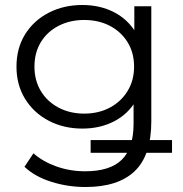

<svg xmlns="http://www.w3.org/2000/svg" viewBox="-20 -550 731 769"><path d="M323 199Q251 199 185 178Q119 157 78 118L114 64Q151 97 205.5 116.5Q260 136 321 136Q421 136 468 89.5Q515 43 515 -55V-186L525 -276L518 -366V-525H586V-64Q586 72 519.5 135.5Q453 199 323 199ZM343 62V11H669V62ZM310 -35Q235 -35 175 -66.5Q115 -98 80.5 -154Q46 -210 46 -283Q46 -357 80.5 -412.5Q115 -468 175 -499Q235 -530 310 -530Q380 -530 436 -501.5Q492 -473 525 -418Q558 -363 558 -283Q558 -203 525 -147.5Q492 -92 436 -63.5Q380 -35 310 -35ZM317 -95Q375 -95 420 -119Q465 -143 491 -185.5Q517 -228 517 -283Q517 -339 491 -381Q465 -423 420 -446.5Q375 -470 317 -470Q260 -470 214.5 -446.5Q169 -423 143.5 -381Q118 -339 118 -283Q118 -228 143.5 -185.5Q169 -143 214.5 -119Q260 -95 317 -95Z"/></svg>

Font: Montserrat Thin
Style: Regular
Weight: 400
Version: Version 9.000